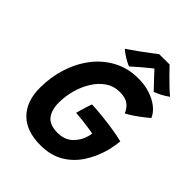

<svg xmlns="http://www.w3.org/2000/svg" viewBox="-245 -987 1141 1141"><g transform="rotate(45 325.5 -417.0)"><path d="M299 24Q180.5 24 118 -39.2Q55.5 -102.5 55.5 -216Q55.5 -305.5 81.5 -387Q107.5 -468.5 156.5 -532Q205.5 -595.5 275 -632.2Q344.5 -669 431 -669Q483.5 -669 528.8 -654.2Q574 -639.5 606 -614Q638 -588.5 651 -556.5Q640 -547 618 -529.8Q596 -512.5 569.8 -494.5Q543.5 -476.5 520 -464Q507.5 -496 482.2 -515Q457 -534 408.5 -534Q359.5 -534 320.2 -507.2Q281 -480.5 253.5 -436.2Q226 -392 211.5 -338.8Q197 -285.5 197 -232Q197 -171 224.8 -135.5Q252.5 -100 319 -100Q378 -100 414 -134.8Q450 -169.5 462 -215Q464 -222 465.2 -229.2Q466.5 -236.5 468 -242.5Q456 -245.5 426.5 -249.8Q397 -254 364.8 -257.8Q332.5 -261.5 313 -262.5Q316 -274.5 321.8 -294Q327.5 -313.5 333.5 -332.8Q339.5 -352 344.5 -364.5Q380 -363.5 430.5 -358.2Q481 -353 531.8 -345.2Q582.5 -337.5 618.5 -328Q615 -286 604 -243Q584 -169 545 -108.5Q506 -48 445.2 -12Q384.5 24 299 24ZM502.5 -858.5Q521.5 -838 547.8 -811.5Q574 -785 599.2 -761.2Q624.5 -737.5 640.5 -724.5Q618 -708 593.8 -695.5Q569.5 -683 551 -676.5Q536 -692 517.5 -711.8Q499 -731.5 482 -749.5Q465 -767.5 456 -777.5Q444.5 -768.5 424 -751.8Q403.5 -735 381 -715.5Q358.5 -696 340.5 -679.5Q329 -683.5 311.5 -693Q294 -702.5 277 -714.2Q260 -726 248.5 -736Q278.5 -756 313.5 -781.5Q348.5 -807 376.8 -828.2Q405 -849.5 415 -858Q422.5 -858 439.8 -858Q457 -858 475 -858.2Q493 -858.5 502.5 -858.5Z"/></g></svg>

Font: Grandstander SemiBold
Style: Italic
Weight: 600
Italic angle: -15°
Designer: Tyler Finck
Foundry: Etcetera Type Co
Version: Version 1.200; ttfautohint (v1.8.3)